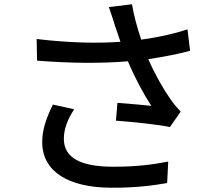

<svg xmlns="http://www.w3.org/2000/svg" viewBox="-20 -827 1040 896"><path d="M326 -317 227 -339C196 -276 177 -222 177 -164C177 -25 301 48 497 49C613 50 700 38 760 27L765 -73C695 -59 608 -48 503 -49C359 -50 278 -89 278 -179C278 -225 295 -269 326 -317ZM151 -645 153 -544C317 -531 458 -531 577 -541C609 -464 651 -387 686 -333C652 -337 581 -343 528 -347L521 -264C598 -258 721 -246 773 -234L823 -306C806 -324 790 -343 775 -365C743 -410 703 -480 672 -551C738 -561 810 -574 867 -590L855 -690C789 -668 712 -652 639 -642C621 -696 604 -756 596 -807L488 -794C499 -764 509 -731 516 -709L542 -632C434 -624 300 -627 151 -645Z"/></svg>

Font: Noto Sans CJK HK Medium
Style: Regular
Weight: 500
Designer: Ryoko NISHIZUKA 西塚涼子 (kana, bopomofo & ideographs); Paul D. Hunt (Latin, Greek & Cyrillic); Sandoll Communications 산돌커뮤니
Foundry: Adobe
Version: Version 2.004;hotconv 1.0.118;makeotfexe 2.5.65603